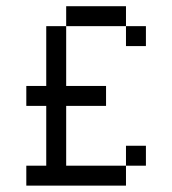

<svg xmlns="http://www.w3.org/2000/svg" viewBox="-20 -582 540 602"><path d="M375 -125H437.5V-62.5H375ZM125 -500H187.5V-312.5H312.5V-250H187.5V-62.5H375V0H62.5V-62.5H125V-250H62.5V-312.5H125ZM187.5 -562.5H375V-500H187.5ZM375 -500H437.5V-437.5H375Z"/></svg>

Font: Pixel Operator
Style: Regular
Weight: 400
Designer: Jayvee Enaguas (HarvettFox96)
Version: 2016.04.25